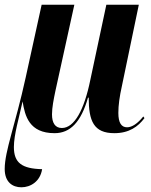

<svg xmlns="http://www.w3.org/2000/svg" viewBox="-28 -556 643 816"><path d="M63 240C102 240 143 215 151 163C65 161 31 136 31 69C31 16 53 -55 68 -125C78 -63 96 10 204 10C270 10 316 -36 346 -141H349C349 -42 370 10 458 10C521 10 559 -18 586 -54L581 -61C557 -31 533 -15 512 -15C488 -15 475 -34 475 -76C475 -109 480 -145 490 -190L562 -536H424L356 -217C330 -89 288 -12 235 -12C206 -12 193 -34 193 -70C193 -99 200 -134 208 -172L288 -536H149L81 -226C37 -25 -8 86 -8 162C-8 218 25 240 63 240Z"/></svg>

Font: Noto Serif Display Condensed
Style: Bold Italic
Weight: 700
Width: 3
Italic angle: -12°
Designer: Monotype Design Team
Foundry: Monotype Imaging Inc.
Version: Version 2.009